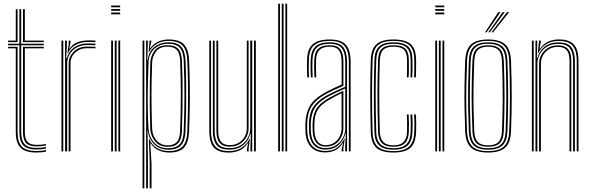

<svg xmlns="http://www.w3.org/2000/svg" viewBox="-20 -820 3211 1040"><path d="M177.5 -10.2Q128 -10.2 106.5 -32.2Q85 -54.2 85 -104.8V-574.8H23.8V-583.2H85V-770H94.8V-583.2H216.8V-574.8H94.8V-104.8Q94.8 -58.8 114 -38.8Q133.2 -18.8 177.5 -18.8Q189.5 -18.8 202.2 -20Q215 -21.2 228.8 -23.5V-15Q217 -12.8 203.8 -11.5Q190.5 -10.2 177.5 -10.2ZM177.5 6.2Q117.5 6.2 91.5 -19.5Q65.5 -45.2 65.5 -104.8V-558.2H23.8V-566.5H75.2V-104.8Q75.2 -49.5 98.9 -25.8Q122.5 -2 177.5 -2Q190.5 -2 203.9 -3.2Q217.2 -4.5 228.8 -7V1.5Q208.2 6.2 177.5 6.2ZM177.5 -27Q138.5 -27 121.5 -45.1Q104.5 -63.2 104.5 -104.8V-566.5H216.8V-558.2H114.5V-104.8Q114.5 -67.5 129.1 -51.5Q143.8 -35.5 177.5 -35.5Q186.2 -35.5 199.8 -36.2Q213.2 -37 228.8 -40V-31.8Q214.8 -29.5 201.6 -28.2Q188.5 -27 177.5 -27ZM23.8 -591.8V-600H65.5V-770H75.2V-591.8ZM104.5 -591.8V-770H114.5V-600H216.8V-591.8Z M332.5 0V-600H342.2V-568L338.5 -505.2H342.2Q352 -542.5 381.8 -563.5Q411.5 -584.5 455.2 -584.5Q467 -584.5 477.9 -584.2Q488.8 -584 497 -583.5V-575Q486.8 -575.5 474.9 -575.8Q463 -576 451.8 -576Q417.5 -576 393.2 -561.5Q369 -547 356.4 -524.2Q343.8 -501.5 343.8 -476.5V0ZM313 0V-600H322.8V0ZM352 0V-476.5Q352 -512.2 379.2 -539.9Q406.5 -567.5 450.5 -567.5Q461.8 -567.5 473.9 -567.2Q486 -567 497 -566.5V-558.2Q485.2 -558.8 473.5 -558.9Q461.8 -559 450.2 -559Q413.2 -559 387.6 -535.5Q362 -512 362 -476.8V0ZM345.2 -531.8 352 -580.2V-600H361.8V-588L355 -556H357Q373.5 -582.2 400.8 -591.8Q428 -601.2 459.2 -601.2Q468 -601.2 477.4 -601Q486.8 -600.8 497 -600V-591.8Q486.8 -592.2 477.1 -592.5Q467.5 -592.8 457.8 -592.8Q418 -592.8 389.6 -577Q361.2 -561.2 347.5 -531.8Z M582.2 -780.5V-790H631V-780.5ZM582.2 -742.5V-752H631V-742.5ZM582.2 -761.5V-771H631V-761.5ZM621.2 0V-600H631V0ZM582.2 0V-600H592V0ZM601.8 0V-600H611.5V0Z M790.8 200V52.8L786.2 -67.5H788.5Q801 -37.2 828.5 -19.5Q856 -1.8 894.5 -1.8Q944.2 -1.8 968.2 -26.2Q992.2 -50.8 994.8 -109.8Q997.2 -175.5 998.1 -238.5Q999 -301.5 998.2 -363.9Q997.5 -426.2 994.8 -489.8Q992.2 -548.5 968.5 -573.5Q944.8 -598.5 892.5 -598.5Q857.2 -598.5 829.9 -582.8Q802.5 -567 787.5 -538H785L790.2 -600H800L799.8 -595.2L791.8 -558.5H794.2Q808.5 -580 834.4 -593.1Q860.2 -606.2 894.5 -606.2Q952 -606.2 977 -578.9Q1002 -551.5 1004.5 -490.5Q1007.2 -423 1008 -362Q1008.8 -301 1007.9 -239.6Q1007 -178.2 1004.2 -109Q1001.8 -48.8 977.5 -21.2Q953.2 6.2 897.2 6.2Q866.2 6.2 839.8 -5.5Q813.2 -17.2 796.5 -43.5H794.2L800.8 67.5V200ZM752 200V-600H761.8V200ZM771.5 200V-600H781.2L777.8 -493.2H780Q784.5 -540 816.2 -565.4Q848 -590.8 892.5 -590.8Q941.5 -590.8 962.1 -566.5Q982.8 -542.2 985 -489.8Q987.8 -423.5 988.5 -363.1Q989.2 -302.8 988.4 -241.2Q987.5 -179.8 984.8 -109.8Q982.8 -58.2 962 -33.9Q941.2 -9.5 892.5 -9.2Q844.2 -9.2 815 -38.6Q785.8 -68 781 -112H779L781.2 36.5V200ZM889 -17.2Q932.2 -17.2 952.8 -38.5Q973.2 -59.8 975 -110.2Q978.8 -209.8 979 -301.1Q979.2 -392.5 975.2 -489.8Q973.2 -539.8 953.6 -561.2Q934 -582.8 890.5 -582.8Q862.2 -582.8 838.8 -571.1Q815.2 -559.5 800.5 -537Q785.8 -514.5 784.5 -481.8Q782.5 -427.8 781.1 -365.1Q779.8 -302.5 780.4 -239.8Q781 -177 784.5 -122.5Q786 -97 797.9 -72.8Q809.8 -48.5 832.4 -32.9Q855 -17.2 889 -17.2ZM888.5 -24.8Q844.2 -24.8 820 -54.2Q795.8 -83.8 794 -122.5Q792 -177.2 791.2 -240.6Q790.5 -304 791.4 -366.4Q792.2 -428.8 794 -480.8Q795.2 -515.8 817 -545.4Q838.8 -575 887.8 -575Q927 -575 945.4 -555.6Q963.8 -536.2 965.5 -489.8Q968 -430 968.8 -369.5Q969.5 -309 968.8 -245.1Q968 -181.2 965.5 -110.8Q963.8 -64.8 945.6 -44.8Q927.5 -24.8 888.5 -24.8ZM888.2 -32.8Q920.8 -32.8 937.4 -50.1Q954 -67.5 955.5 -111Q959.5 -216.2 959.4 -308.5Q959.2 -400.8 955.8 -489.5Q954 -532.5 937.5 -549.9Q921 -567.2 887.2 -567.2Q844.2 -567.2 824.6 -540Q805 -512.8 804 -481.2Q802 -430 801.1 -367.9Q800.2 -305.8 801 -242.4Q801.8 -179 804 -123.5Q805.8 -84.5 828.8 -58.6Q851.8 -32.8 888.2 -32.8Z M1218 6.5Q1192.8 6.5 1174.8 0.9Q1156.8 -4.8 1144.9 -14.9Q1133 -25 1126.2 -39.4Q1119.5 -53.8 1116.6 -71.4Q1113.8 -89 1113.8 -109.5V-600H1123.2V-110Q1123.2 -86 1127.5 -66.2Q1131.8 -46.5 1142.4 -32Q1153 -17.5 1171.8 -9.6Q1190.5 -1.8 1219.8 -1.8Q1261.8 -1.8 1289.6 -20.2Q1317.5 -38.8 1331 -68.2H1333.5L1327 -19.8V0H1317.2V-12L1324 -44H1321.5Q1304.2 -17 1277.5 -5.2Q1250.8 6.5 1218 6.5ZM1356 0V-600H1365.8V0ZM1225.2 -25.8Q1203 -25.8 1188.8 -32.2Q1174.5 -38.8 1166.5 -50.2Q1158.5 -61.8 1155.4 -77.4Q1152.2 -93 1152.2 -111V-600H1162V-111Q1162 -88 1167.5 -70.6Q1173 -53.2 1186.8 -43.6Q1200.5 -34 1225.8 -34Q1252.5 -34 1273 -46.5Q1293.5 -59 1305.1 -79.5Q1316.8 -100 1316.8 -123.2V-600H1326.5V-123.5Q1326.5 -99.8 1314.5 -77.4Q1302.5 -55 1279.9 -40.4Q1257.2 -25.8 1225.2 -25.8ZM1221.8 -9.8Q1171.2 -9.8 1152.1 -35.6Q1133 -61.5 1133 -110.2V-600H1142.8V-110.5Q1142.8 -67.5 1159.4 -42.6Q1176 -17.8 1223.5 -17.8Q1259 -17.8 1284 -33.2Q1309 -48.8 1322.2 -73.1Q1335.5 -97.5 1335.5 -123.5V-600H1346.2V0H1336.5V-32L1338.8 -94.8H1336.2Q1326 -56.8 1296.5 -33.1Q1267 -9.5 1221.8 -9.8Z M1525.8 0V-800H1535.5V0ZM1486.8 0V-800H1496.5V0ZM1506.2 0V-800H1516V0Z M1869.5 0V-484.8Q1869.5 -543.2 1846.6 -570.9Q1823.8 -598.5 1766.5 -598.5Q1711.8 -598.5 1683.5 -576.2Q1655.2 -554 1653 -497Q1652 -474.2 1652.2 -450Q1652.5 -425.8 1653.8 -401.2H1644.2Q1642.8 -427 1642.5 -451Q1642.2 -475 1643.2 -497.2Q1645.5 -557 1675.2 -581.6Q1705 -606.2 1766.5 -606.2Q1808.8 -606.2 1833.4 -593.1Q1858 -580 1868.6 -553Q1879.2 -526 1879.2 -484.8V0ZM1742.5 -18Q1777.2 -18 1801.1 -33.9Q1825 -49.8 1837.6 -74.4Q1850.2 -99 1850.2 -124.5V-340.5Q1820.2 -328.2 1793.1 -315.1Q1766 -302 1746.8 -290.8Q1704.2 -265.5 1684.8 -234.4Q1665.2 -203.2 1663.5 -151.8Q1663 -136.5 1663.2 -125.9Q1663.5 -115.2 1664.5 -100.5Q1667.5 -60.8 1688 -39.4Q1708.5 -18 1742.5 -18ZM1743.2 -25.8Q1712.5 -25.8 1694.8 -45.8Q1677 -65.8 1674.2 -101.8Q1673 -117 1673 -127.2Q1673 -137.5 1673.2 -151Q1674.8 -200.8 1693.1 -230Q1711.5 -259.2 1751.5 -283Q1772.2 -295.2 1794.6 -306.9Q1817 -318.5 1840 -328V-124.2Q1840 -100.8 1829.1 -78Q1818.2 -55.2 1796.8 -40.5Q1775.2 -25.8 1743.2 -25.8ZM1743.5 -33.8Q1770.2 -33.8 1789.6 -46.6Q1809 -59.5 1819.6 -80.1Q1830.2 -100.8 1830.2 -124V-315Q1810.5 -306 1792.9 -296.2Q1775.2 -286.5 1756 -275.2Q1717.2 -252 1700.8 -224.2Q1684.2 -196.5 1683 -150.5Q1682.8 -138.8 1682.8 -128Q1682.8 -117.2 1684 -102Q1686.2 -69.8 1701.8 -51.8Q1717.2 -33.8 1743.5 -33.8ZM1740.2 5.5Q1694 5.5 1666.5 -21.5Q1639 -48.5 1635 -99.2Q1634 -113.8 1633.9 -125.9Q1633.8 -138 1634.2 -153.2Q1635.8 -205.2 1656.9 -243.6Q1678 -282 1733 -314Q1746.5 -321.8 1761.5 -329.6Q1776.5 -337.5 1793.6 -345.5Q1810.8 -353.5 1830.5 -361.8V-484.8Q1830.5 -526.2 1816.1 -546.8Q1801.8 -567.2 1766.5 -567.2Q1729 -567.2 1711.2 -550Q1693.5 -532.8 1692 -494.8Q1691.2 -475.2 1691.5 -451.1Q1691.8 -427 1693 -401.2H1683.2Q1681.8 -428 1681.6 -452.2Q1681.5 -476.5 1682.2 -495Q1684 -537.8 1704.1 -556.4Q1724.2 -575 1766.5 -575Q1807.5 -575 1823.9 -552.4Q1840.2 -529.8 1840.2 -484.8V-355.2Q1810.8 -343 1783.4 -330Q1756 -317 1737.5 -306.2Q1690 -278.8 1667.8 -243.4Q1645.5 -208 1644 -153Q1643.8 -138 1643.8 -126.2Q1643.8 -114.5 1644.8 -99.8Q1648.5 -53 1673.5 -27.8Q1698.5 -2.5 1741 -2.5Q1783.5 -2.5 1807.5 -21Q1831.5 -39.5 1845.2 -69.2H1847.8L1840.2 -20.8V0H1830.5V-13L1839 -44.8H1836.8Q1819.8 -18 1796.4 -6.2Q1773 5.5 1740.2 5.5ZM1849.8 0V-33L1853.5 -95.8H1851.2Q1840.5 -58 1813.5 -34Q1786.5 -10 1741.8 -10Q1703 -10 1680.4 -33.9Q1657.8 -57.8 1654.8 -100.2Q1653.8 -115.5 1653.6 -126.6Q1653.5 -137.8 1653.8 -152.2Q1655.2 -205.8 1675.8 -238.9Q1696.2 -272 1742.5 -298.8Q1755.5 -306.2 1772.2 -314.6Q1789 -323 1808.8 -332Q1828.5 -341 1850.2 -350V-484.8Q1850.2 -534 1831.8 -558.4Q1813.2 -582.8 1766.5 -582.8Q1718.8 -582.8 1696.6 -562.4Q1674.5 -542 1672.5 -495.2Q1671.8 -478 1671.9 -453.1Q1672 -428.2 1673.5 -401.2H1663.8Q1662.2 -427.5 1662.1 -452.4Q1662 -477.2 1662.8 -495.5Q1664.8 -546.2 1689 -568.5Q1713.2 -590.8 1766.5 -590.8Q1818 -590.8 1838.9 -564.9Q1859.8 -539 1859.8 -484.8V0Z M2111.5 6.2Q2047.2 6.2 2018.8 -19.4Q1990.2 -45 1988.5 -104Q1986.8 -161.8 1986.1 -213.5Q1985.5 -265.2 1985.5 -312.8Q1985.5 -360.2 1986.2 -405.4Q1987 -450.5 1988.5 -495.2Q1990.5 -555.5 2019.5 -580.9Q2048.5 -606.2 2111.2 -606.2Q2175.5 -606.2 2204.4 -581.2Q2233.2 -556.2 2233.8 -496.8Q2233.8 -475.2 2233.9 -450.9Q2234 -426.5 2232.8 -401.2H2223Q2224.5 -426 2224.2 -448.8Q2224 -471.5 2223.8 -496.5Q2223.5 -551.2 2197.4 -574.9Q2171.2 -598.5 2111.2 -598.5Q2051.5 -598.5 2025.9 -574Q2000.2 -549.5 1998.2 -494.8Q1997 -451.5 1996.1 -407.1Q1995.2 -362.8 1995.2 -315.4Q1995.2 -268 1995.9 -215.6Q1996.5 -163.2 1998.2 -104Q2000 -49.5 2026.6 -25.5Q2053.2 -1.5 2111.5 -1.5Q2169.5 -1.5 2195.6 -25.8Q2221.8 -50 2223.8 -104Q2225 -126.8 2224.9 -149.6Q2224.8 -172.5 2222.8 -200H2232.8Q2234.2 -175.8 2234.6 -153Q2235 -130.2 2233.8 -103.8Q2231.2 -44.8 2202.9 -19.2Q2174.5 6.2 2111.5 6.2ZM2111.5 -9.2Q2058.8 -9.2 2034.1 -31.8Q2009.5 -54.2 2008 -104.5Q2006.2 -163.8 2005.6 -215.8Q2005 -267.8 2005 -314.6Q2005 -361.5 2005.9 -405.8Q2006.8 -450 2008 -494.5Q2009.5 -546 2033.8 -568.4Q2058 -590.8 2111.2 -590.8Q2165.8 -590.8 2189.8 -569Q2213.8 -547.2 2214 -496.5Q2214.2 -471.8 2214.4 -449.2Q2214.5 -426.8 2213.2 -401.2H2203.5Q2204.8 -426 2204.6 -449Q2204.5 -472 2204.2 -496.2Q2204 -543 2182.2 -562.9Q2160.5 -582.8 2111.2 -582.8Q2060.8 -582.8 2040.1 -561.2Q2019.5 -539.8 2018 -494Q2016.5 -449 2015.6 -404.6Q2014.8 -360.2 2014.8 -313.6Q2014.8 -267 2015.5 -215.6Q2016.2 -164.2 2018 -104.8Q2019.2 -60 2041.1 -38.6Q2063 -17.2 2111.5 -17.2Q2159.8 -17.2 2181.1 -38.9Q2202.5 -60.5 2204.2 -104.8Q2205.5 -129.2 2205.2 -151Q2205 -172.8 2203.2 -200H2213Q2215 -171.8 2215.1 -150Q2215.2 -128.2 2214 -104.2Q2212.2 -55 2188.2 -32.1Q2164.2 -9.2 2111.5 -9.2ZM2111.5 -25Q2067.8 -25 2048.4 -45.1Q2029 -65.2 2027.8 -105Q2026 -164.8 2025.2 -216Q2024.5 -267.2 2024.5 -313.4Q2024.5 -359.5 2025.4 -403.9Q2026.2 -448.2 2027.8 -494.2Q2029 -537.2 2048.2 -556.1Q2067.5 -575 2111.2 -575Q2155.8 -575 2175 -556.8Q2194.2 -538.5 2194.5 -496.2Q2194.5 -476.8 2194.8 -452.1Q2195 -427.5 2193.5 -401.2H2183.8Q2185.2 -427.5 2185 -451.4Q2184.8 -475.2 2184.8 -496.2Q2184.5 -534.2 2167.5 -550.8Q2150.5 -567.2 2111.2 -567.2Q2072.2 -567.2 2055.5 -549.8Q2038.8 -532.2 2037.5 -493Q2036 -448.2 2035.1 -404Q2034.2 -359.8 2034.2 -313.5Q2034.2 -267.2 2035 -216Q2035.8 -164.8 2037.5 -105.2Q2038.5 -70.2 2055.8 -51.5Q2073 -32.8 2111.5 -32.8Q2149.2 -32.8 2166.5 -51.8Q2183.8 -70.8 2184.8 -105.2Q2185.5 -130.2 2185.2 -152.5Q2185 -174.8 2183.8 -200H2193.5Q2195 -172 2195.1 -150.6Q2195.2 -129.2 2194.5 -105Q2193.2 -65.2 2173.8 -45.1Q2154.2 -25 2111.5 -25Z M2337.8 -780.5V-790H2386.5V-780.5ZM2337.8 -742.5V-752H2386.5V-742.5ZM2337.8 -761.5V-771H2386.5V-761.5ZM2376.8 0V-600H2386.5V0ZM2337.8 0V-600H2347.5V0ZM2357.2 0V-600H2367V0Z M2624 6.2Q2560.2 6.2 2531.4 -20.4Q2502.5 -47 2499.8 -108.2Q2497.2 -172.5 2496.2 -233.2Q2495.2 -294 2496.1 -357Q2497 -420 2499.8 -490.8Q2502.5 -553.8 2532 -580Q2561.5 -606.2 2624 -606.2Q2686.2 -606.2 2715.9 -580.1Q2745.5 -554 2748 -490.8Q2752 -386.8 2751.9 -294.1Q2751.8 -201.5 2748 -108.2Q2745.5 -45.8 2716 -19.8Q2686.5 6.2 2624 6.2ZM2624 -1.5Q2682 -1.5 2709 -26.1Q2736 -50.8 2738.2 -108.8Q2742 -200 2742.1 -292.1Q2742.2 -384.2 2738.2 -490.5Q2736 -549 2709 -573.8Q2682 -598.5 2624 -598.5Q2565.5 -598.5 2538.8 -573.6Q2512 -548.8 2509.8 -490.5Q2507 -419.8 2506 -356.9Q2505 -294 2506 -233.5Q2507 -173 2509.8 -108.8Q2512 -51.2 2538.8 -26.4Q2565.5 -1.5 2624 -1.5ZM2624 -9.2Q2569.8 -9.2 2545.8 -32.8Q2521.8 -56.2 2519.5 -109Q2516.8 -174 2515.8 -234.1Q2514.8 -294.2 2515.8 -356.6Q2516.8 -419 2519.5 -490Q2521.8 -544 2546.1 -567.4Q2570.5 -590.8 2624 -590.8Q2675.5 -590.8 2701 -568.4Q2726.5 -546 2728.5 -490Q2731.2 -419.5 2732 -355.1Q2732.8 -290.8 2731.9 -229.9Q2731 -169 2728.5 -109.2Q2726.5 -55 2701.6 -32.1Q2676.8 -9.2 2624 -9.2ZM2624 -17.2Q2672.8 -17.2 2694.8 -38.8Q2716.8 -60.2 2718.8 -109.8Q2722.5 -204.2 2722.6 -293.8Q2722.8 -383.2 2718.8 -489.5Q2716.8 -541 2693.9 -561.9Q2671 -582.8 2624 -582.8Q2575.2 -582.8 2553.4 -561.1Q2531.5 -539.5 2529.2 -489.5Q2526.5 -420 2525.5 -358.1Q2524.5 -296.2 2525.5 -235.6Q2526.5 -175 2529.2 -109.5Q2531.5 -59.8 2553.6 -38.5Q2575.8 -17.2 2624 -17.2ZM2624 -25Q2580.5 -25 2560.6 -44.8Q2540.8 -64.5 2539 -109.8Q2536.5 -171 2535.4 -230.1Q2534.2 -289.2 2535.1 -352.6Q2536 -416 2539 -489.5Q2540.8 -535.8 2560.9 -555.4Q2581 -575 2624 -575Q2667.5 -575 2687.2 -555.1Q2707 -535.2 2709 -489Q2713 -382 2712.9 -292.8Q2712.8 -203.5 2709 -110Q2707 -64.2 2687.1 -44.6Q2667.2 -25 2624 -25ZM2624 -32.8Q2662.2 -32.8 2679.9 -50.8Q2697.5 -68.8 2699 -110.2Q2702.8 -202.5 2703 -290.9Q2703.2 -379.2 2699 -488.8Q2697.5 -531.8 2679.5 -549.5Q2661.5 -567.2 2624 -567.2Q2585.5 -567.2 2568.1 -549Q2550.8 -530.8 2548.8 -489.2Q2546 -415.2 2545.1 -352.2Q2544.2 -289.2 2545.2 -230.5Q2546.2 -171.8 2548.8 -110Q2550.8 -69.5 2567.8 -51.1Q2584.8 -32.8 2624 -32.8ZM2607.2 -645 2678.8 -754H2690.8L2616 -645ZM2642 -645 2726 -754H2737.8L2650.8 -645ZM2624.8 -645 2702.5 -754H2714.2L2633.2 -645Z M3104 0V-490Q3104 -514.2 3099.6 -534Q3095.2 -553.8 3084.6 -568.2Q3074 -582.8 3055.1 -590.5Q3036.2 -598.2 3007 -598.2Q2966.2 -598.2 2938 -580.1Q2909.8 -562 2895.5 -531.8H2893L2899.8 -600H2909.5V-593L2902.8 -556H2905Q2923.5 -582.8 2949.9 -594.6Q2976.2 -606.5 3008.8 -606.5Q3033.8 -606.5 3051.9 -600.9Q3070 -595.2 3081.9 -585.1Q3093.8 -575 3100.8 -560.6Q3107.8 -546.2 3110.6 -528.6Q3113.5 -511 3113.5 -490.5V0ZM2861 0V-600H2870.8V0ZM2900 0V-476.5Q2900 -500.5 2912.1 -522.8Q2924.2 -545 2947 -559.6Q2969.8 -574.2 3001.8 -574.2Q3023.2 -574.2 3037.5 -568.1Q3051.8 -562 3059.9 -550.8Q3068 -539.5 3071.2 -523.9Q3074.5 -508.2 3074.5 -489V0H3064.8V-489Q3064.8 -512.8 3059.4 -530Q3054 -547.2 3040.1 -556.6Q3026.2 -566 3000.8 -566Q2974.2 -566 2953.8 -553.5Q2933.2 -541 2921.6 -520.6Q2910 -500.2 2910 -476.8L2909.8 0ZM2880.5 0V-600H2890.2L2888 -505.2H2890.2Q2900.8 -543.5 2930.2 -567Q2959.8 -590.5 3004.8 -590.2Q3056.8 -590.2 3075.4 -563.9Q3094 -537.5 3094 -489.8V0H3084.2V-489.5Q3084.2 -534.2 3067 -558.2Q3049.8 -582.2 3003.2 -582.2Q2967.8 -582.2 2942.6 -566.8Q2917.5 -551.2 2904.1 -526.9Q2890.8 -502.5 2890.8 -476.5V0Z"/></svg>

Font: Big Shoulders Inline Text ExtraLight
Style: Regular
Weight: 250
Version: Version 2.002